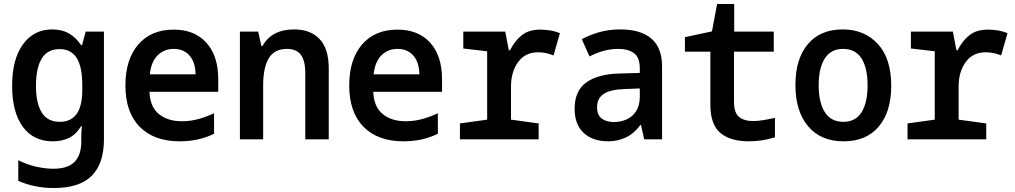

<svg xmlns="http://www.w3.org/2000/svg" viewBox="-20 -701 5107 966"><path d="M250 245Q154 245 72 209V105Q115 127 161.5 137.5Q208 148 248 148Q322 148 355.5 113Q389 78 389 12V-5Q389 -19 389.5 -33.5Q390 -48 392 -66H388Q361 -23 326 -6.5Q291 10 245 10Q148 10 94.5 -63.5Q41 -137 41 -269Q41 -403 95.5 -478Q150 -553 243 -553Q290 -553 325 -534Q360 -515 388 -474H393L411 -542H503V0Q503 121 442 183Q381 245 250 245ZM281 -88Q336 -88 365 -127Q394 -166 394 -250V-270Q394 -366 365.5 -410Q337 -454 280 -454Q219 -454 190 -406.5Q161 -359 161 -269Q161 -182 190 -135Q219 -88 281 -88Z M884 10Q755 10 683 -63Q611 -136 611 -271Q611 -402 675.5 -477Q740 -552 854 -552Q959 -552 1018.5 -486Q1078 -420 1078 -302V-239H732Q735 -163 779.5 -127Q824 -91 895 -91Q938 -91 978 -102Q1018 -113 1057 -131V-28Q980 10 884 10ZM964 -327Q963 -388 933.5 -421.5Q904 -455 855 -455Q805 -455 772.5 -422Q740 -389 734 -327Z M1187 0V-542H1279L1295 -470H1301Q1347 -553 1460 -553Q1542 -553 1588 -504.5Q1634 -456 1634 -357V0H1516V-332Q1516 -396 1493.5 -425.5Q1471 -455 1424 -455Q1360 -455 1332 -407.5Q1304 -360 1304 -271V0Z M2010 10Q1881 10 1809 -63Q1737 -136 1737 -271Q1737 -402 1801.5 -477Q1866 -552 1980 -552Q2085 -552 2144.5 -486Q2204 -420 2204 -302V-239H1858Q1861 -163 1905.5 -127Q1950 -91 2021 -91Q2064 -91 2104 -102Q2144 -113 2183 -131V-28Q2106 10 2010 10ZM2090 -327Q2089 -388 2059.5 -421.5Q2030 -455 1981 -455Q1931 -455 1898.5 -422Q1866 -389 1860 -327Z M2294 0V-80L2431 -99V-443L2311 -457V-542H2522L2540 -448H2546Q2570 -496 2605.5 -524Q2641 -552 2699 -552Q2722 -552 2747.5 -548Q2773 -544 2797 -534L2765 -422Q2749 -429 2729 -433.5Q2709 -438 2688 -438Q2622 -438 2586.5 -388.5Q2551 -339 2551 -266V-99L2690 -80V0Z M3040 10Q2962 10 2916.5 -32.5Q2871 -75 2871 -154Q2871 -244 2929.5 -286Q2988 -328 3093 -331L3199 -334V-357Q3199 -412 3170 -433.5Q3141 -455 3090 -455Q3053 -455 3016.5 -445Q2980 -435 2946 -417L2907 -504Q2949 -526 2996.5 -539.5Q3044 -553 3101 -553Q3203 -553 3257 -507Q3311 -461 3311 -367V0H3221L3205 -72H3202Q3169 -28 3128 -9Q3087 10 3040 10ZM3069 -87Q3103 -87 3133 -100.5Q3163 -114 3181 -142.5Q3199 -171 3199 -214V-256L3125 -253Q3051 -251 3017.5 -228.5Q2984 -206 2984 -162Q2984 -122 3007.5 -104.5Q3031 -87 3069 -87Z M3748 10Q3654 10 3604 -32.5Q3554 -75 3554 -174V-441H3426V-514L3562 -543L3588 -681H3674V-542H3873V-441H3673V-189Q3673 -134 3698 -113Q3723 -92 3770 -92Q3793 -92 3820 -96.5Q3847 -101 3879 -108V-10Q3814 10 3748 10Z M4224 10Q4110 10 4046 -65.5Q3982 -141 3982 -274Q3982 -405 4044.5 -479Q4107 -553 4220 -553Q4329 -553 4396.5 -480Q4464 -407 4464 -269Q4464 -139 4401.5 -64.5Q4339 10 4224 10ZM4223 -88Q4285 -88 4315 -136.5Q4345 -185 4345 -272Q4345 -359 4314.5 -407Q4284 -455 4222 -455Q4160 -455 4129.5 -406.5Q4099 -358 4099 -272Q4099 -185 4130 -136.5Q4161 -88 4223 -88Z M4546 0V-80L4683 -99V-443L4563 -457V-542H4774L4792 -448H4798Q4822 -496 4857.5 -524Q4893 -552 4951 -552Q4974 -552 4999.5 -548Q5025 -544 5049 -534L5017 -422Q5001 -429 4981 -433.5Q4961 -438 4940 -438Q4874 -438 4838.5 -388.5Q4803 -339 4803 -266V-99L4942 -80V0Z"/></svg>

Font: Noto Sans Mono SemiCondensed SemiBold
Style: Regular
Weight: 600
Width: 4
Designer: Monotype Design Team
Foundry: Monotype Imaging Inc.
Version: Version 2.014; ttfautohint (v1.8.4.7-5d5b)